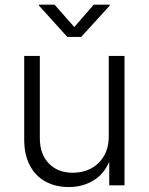

<svg xmlns="http://www.w3.org/2000/svg" viewBox="-20 -777 623 805"><path d="M268.6 7.3Q213.4 7.3 171.1 -15.6Q128.9 -38.6 105.2 -83.3Q81.5 -127.9 81.5 -192.4V-542.5H147V-197.3Q147 -130.4 184.8 -91.6Q222.7 -52.7 285.2 -52.7Q328.1 -52.7 362.3 -71Q396.5 -89.4 416.3 -123.8Q436 -158.2 436 -205.6V-542.5H502V0H438V-127H448.7Q425.8 -55.2 377.7 -23.9Q329.6 7.3 268.6 7.3ZM209 -757.3 291.5 -663.6 373 -757.3H440.4V-753.9L320.3 -622.1H262.2L143.1 -753.9V-757.3Z"/></svg>

Font: Inter 16pt Light
Style: Regular
Weight: 300
Version: Version 4.001;git-66647c0bb